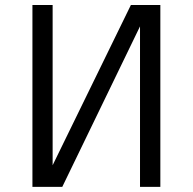

<svg xmlns="http://www.w3.org/2000/svg" viewBox="-20 -726 749 746"><path d="M603 0H524V-623.5L222 0H106V-706.5H184.5V-84L488.5 -706.5H603Z"/></svg>

Font: Acari Sans
Style: Regular
Weight: 400
Designer: Alfredo Marco Pradil and Stefan Peev (font) & Cristiano Sobral (main changes)
Foundry: Alfredo Marco Pradil and Stefan Peev (font) & Cristiano Sobral (main changes)
Version: Version 1.063; ttfautohint (v1.8.3)